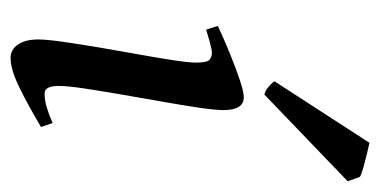

<svg xmlns="http://www.w3.org/2000/svg" viewBox="-197 -500 715 361"><g transform="rotate(90 160.5 -319.5)"><path d="M218.8 -39.1Q176.8 -14.2 143.6 2Q110.4 18.1 88.9 18.1Q73.2 18.1 63.7 4.2Q54.2 -9.8 54.2 -33.7Q54.2 -49.8 58.6 -80.6Q63 -111.3 69.3 -148.7Q75.7 -186 82.3 -222.7Q88.9 -259.3 93.3 -288.3Q97.7 -317.4 97.7 -330.6Q97.7 -351.1 92.5 -355.7Q87.4 -360.4 79.1 -360.4Q73.7 -360.4 60.1 -356.7Q46.4 -353 35.6 -349.6L28.8 -371.6Q53.7 -383.3 81.3 -394.5Q108.9 -405.8 131.1 -413.1Q153.3 -420.4 162.6 -420.4Q187 -420.4 187 -382.3Q187 -366.7 182.4 -335.4Q177.7 -304.2 170.9 -265.9Q164.1 -227.5 157.5 -189.2Q150.9 -150.9 146.2 -119.6Q141.6 -88.4 141.6 -72.8Q141.6 -45.9 155.3 -45.9Q168.5 -45.9 180.9 -49.6Q193.4 -53.2 211.4 -61ZM312.5 -638.7 320.8 -615.7 157.7 -459Q144 -462.9 132.8 -478L248.5 -656.7Q254.9 -655.3 268.3 -652.1Q281.7 -648.9 294.7 -645.3Q307.6 -641.6 312.5 -638.7Z"/></g></svg>

Font: Dai Banna SIL
Style: Italic
Weight: 400
Italic angle: -11°
Designer: Victor Gaultney
Foundry: SIL International
Version: Version 4.000